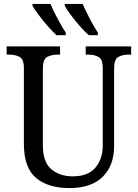

<svg xmlns="http://www.w3.org/2000/svg" viewBox="-20 -951 704 981"><path d="M335 10Q226 10 164 -42Q102 -94 102 -216V-604Q102 -649 79.5 -660.5Q57 -672 26 -672H14V-714H287V-672H275Q243 -672 221 -660Q199 -648 199 -600V-210Q199 -123 242 -86.5Q285 -50 352 -50Q430 -50 467.5 -94.5Q505 -139 505 -207V-604Q505 -649 483 -660.5Q461 -672 430 -672H418V-714H650V-672H638Q606 -672 584.5 -660Q563 -648 563 -600V-205Q563 -105 504.5 -47.5Q446 10 335 10ZM434 -771Q413 -789 388 -817.5Q363 -846 341.5 -875Q320 -904 311 -921V-931H402Q417 -897 439 -855Q461 -813 480 -784V-771ZM269 -771Q249 -789 224 -817.5Q199 -846 177.5 -875Q156 -904 146 -921V-931H238Q252 -897 274.5 -855Q297 -813 316 -784V-771Z"/></svg>

Font: Noto Serif SemiCondensed
Style: Regular
Weight: 400
Width: 4
Designer: Monotype Design Team
Foundry: Monotype Imaging Inc.
Version: Version 2.013